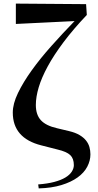

<svg xmlns="http://www.w3.org/2000/svg" viewBox="-20 -832 543 1066"><path d="M179 -249Q179 -195 207 -164.5Q235 -134 297 -120L364 -104Q398 -96 421 -82.5Q444 -69 457.5 -52Q471 -35 476.5 -15.5Q482 4 482 25Q482 60 464.5 93.5Q447 127 411 153Q375 179 321 195.5Q267 212 195 214L192 192Q244 188 281.5 178Q319 168 343 153.5Q367 139 378.5 121Q390 103 390 85Q390 48 370 29Q350 10 299 -2L209 -25Q51 -65 51 -207Q51 -256 80 -316Q109 -376 156.5 -442Q204 -508 266 -577.5Q328 -647 394 -715L68 -699V-812L458 -809L462 -749Q386 -669 332.5 -597.5Q279 -526 245 -463.5Q211 -401 195 -347.5Q179 -294 179 -249Z"/></svg>

Font: XinYuGongZhangJiaSongA
Style: Regular
Weight: 900
Designer: XinYuGong
Foundry: Adobe Systems Incorporated
Version: Version 1.00